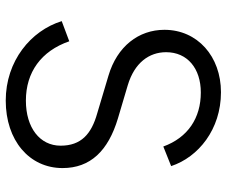

<svg xmlns="http://www.w3.org/2000/svg" viewBox="-82 -716 809 686"><g transform="rotate(90 323.0 -372.5)"><path d="M339 12C481 12 580 -72 580 -191C580 -290 519 -354 402 -389L284 -424C204 -448 166 -500 166 -561C166 -637 224 -685 310 -685C401 -685 471 -639 503 -551L573 -579C541 -676 442 -757 309 -757C181 -757 86 -673 86 -555C86 -463 145 -386 250 -355L384 -315C459 -294 500 -257 500 -184C500 -110 436 -60 339 -60C238 -60 162 -114 127 -215L55 -188C89 -78 197 12 339 12Z"/></g></svg>

Font: Plus Jakarta Sans
Style: Regular
Weight: 400
Designer: Gumpita Rahayu
Foundry: Tokotype
Version: Version 2.071;gftools[0.9.30]